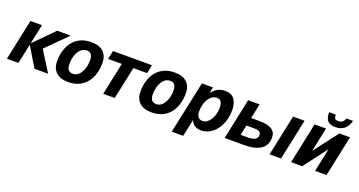

<svg xmlns="http://www.w3.org/2000/svg" viewBox="-47 -1477 4416 2365"><g transform="rotate(20 2160.5 -294.5)"><path d="M370.2 0 208.8 -268H381.2L549 0ZM9 0 122.2 -536H273.6L160.4 0ZM208.8 -268 473.4 -536H650.2L381.2 -268Z M813.8 12Q708.8 12 654.2 -40.3Q599.6 -92.6 599.6 -183.6Q599.6 -257 618.7 -322.7Q637.8 -388.4 677.3 -439.2Q716.8 -490 777.1 -519Q837.4 -548 919.4 -548Q1025 -548 1079.1 -495.9Q1133.2 -443.8 1133.2 -351.8Q1133.2 -278.4 1114.1 -212.7Q1095 -147 1055.7 -96.5Q1016.4 -46 956.3 -17Q896.2 12 813.8 12ZM834.2 -103.4Q877 -103.4 909.4 -134.2Q941.8 -165 960.2 -217.1Q978.6 -269.2 978.6 -333Q978.6 -383.4 958.7 -408Q938.8 -432.6 899 -432.6Q856.2 -432.6 823.3 -401.5Q790.4 -370.4 772.3 -318.3Q754.2 -266.2 754.2 -202.4Q754.2 -151.6 774.8 -127.5Q795.4 -103.4 834.2 -103.4Z M1271.6 0 1361.4 -424.2H1181.2L1204.6 -536H1715.4L1692 -424.2H1512.4L1422.6 0Z M1906.8 12Q1801.8 12 1747.2 -40.3Q1692.6 -92.6 1692.6 -183.6Q1692.6 -257 1711.7 -322.7Q1730.8 -388.4 1770.3 -439.2Q1809.8 -490 1870.1 -519Q1930.4 -548 2012.4 -548Q2118 -548 2172.1 -495.9Q2226.2 -443.8 2226.2 -351.8Q2226.2 -278.4 2207.1 -212.7Q2188 -147 2148.7 -96.5Q2109.4 -46 2049.3 -17Q1989.2 12 1906.8 12ZM1927.2 -103.4Q1970 -103.4 2002.4 -134.2Q2034.8 -165 2053.2 -217.1Q2071.6 -269.2 2071.6 -333Q2071.6 -383.4 2051.7 -408Q2031.8 -432.6 1992 -432.6Q1949.2 -432.6 1916.3 -401.5Q1883.4 -370.4 1865.3 -318.3Q1847.2 -266.2 1847.2 -202.4Q1847.2 -151.6 1867.8 -127.5Q1888.4 -103.4 1927.2 -103.4Z M2224 150 2370.2 -536H2514.8L2490.8 -413.6L2481.2 -426.4Q2512.2 -483 2559.5 -515.5Q2606.8 -548 2674 -548Q2755 -548 2794.3 -496Q2833.6 -444 2833.6 -354Q2833.6 -277.6 2812.9 -211.2Q2792.2 -144.8 2754.3 -94.4Q2716.4 -44 2665.1 -16Q2613.8 12 2552.8 12Q2501.8 12 2468.1 -12.1Q2434.4 -36.2 2422.2 -76.4L2374 150ZM2533.2 -103.4Q2564 -103.4 2590.2 -121.4Q2616.4 -139.4 2636.7 -170.5Q2657 -201.6 2668 -242.5Q2679 -283.4 2679 -328.8Q2679 -380 2661.4 -406.3Q2643.8 -432.6 2605.2 -432.6Q2574.2 -432.6 2546.6 -415Q2519 -397.4 2498.8 -365.7Q2478.6 -334 2467 -291.8Q2455.4 -249.6 2455.4 -200.4Q2455.4 -153.2 2476.4 -128.3Q2497.4 -103.4 2533.2 -103.4Z M3452 0 3565.2 -536H3715.8L3602.6 0ZM2863 0 2976.2 -536H3126.2L3085.8 -342.8H3194.6Q3304 -342.8 3357.2 -308Q3410.4 -273.2 3410.4 -205.6Q3410.4 -146 3387.6 -106.4Q3364.8 -66.8 3324.5 -43.5Q3284.2 -20.2 3232.2 -10.1Q3180.2 0 3121.8 0ZM3035 -103.8H3133Q3166.6 -103.8 3193.9 -110.7Q3221.2 -117.6 3237.6 -134.8Q3254 -152 3254 -182.4Q3254 -200.2 3245.5 -212Q3237 -223.8 3216.9 -229.8Q3196.8 -235.8 3160.6 -235.8H3062.6Z M3734 0 3847.2 -536H3997.2L3930.2 -219.2L4172 -536H4311.8L4198.6 0H4048.6L4113.6 -307.6L3878.8 0ZM4094.8 -591.6Q4030 -591.6 3997.1 -624.5Q3964.2 -657.4 3964.2 -738.8H4051Q4051 -700.6 4063.4 -687.3Q4075.8 -674 4105.2 -674Q4137.8 -674 4158.8 -688.8Q4179.8 -703.6 4190.6 -738.8H4277.4Q4259.6 -666.4 4214.3 -629Q4169 -591.6 4094.8 -591.6Z"/></g></svg>

Font: Geist
Style: Italic
Weight: 400
Italic angle: -12°
Designer: Basement.studio, Andrés Briganti, Mateo Zaragoza
Foundry: Basement.studio, Vercel, Andrés Briganti, Guido Ferreyra, Mateo Zaragoza
Version: Version 1.500